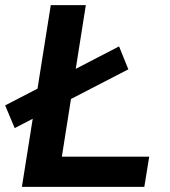

<svg xmlns="http://www.w3.org/2000/svg" viewBox="-28 -725 658 745"><path d="M57 0 169 -705H305L212 -117H551L532 0ZM29 -228 -8 -316 434 -545 470 -456Z"/></svg>

Font: Nunito Sans 7pt
Style: Bold Italic
Weight: 700
Italic angle: -9°
Version: Version 3.101;gftools[0.9.27]